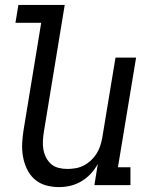

<svg xmlns="http://www.w3.org/2000/svg" viewBox="-20 -755 640 783"><path d="M221 8Q192 8 166 0.5Q140 -7 120.5 -24.5Q101 -42 89.5 -66.5Q78 -91 73.5 -118Q69 -145 70.5 -173Q72 -201 77 -230L148 -662H43L55 -735H244L159 -218Q156 -199 155 -181Q154 -163 157 -145.5Q160 -128 168 -112.5Q176 -97 188.5 -86Q201 -75 218.5 -70.5Q236 -66 255 -66Q271 -66 288.5 -69Q306 -72 321.5 -80Q337 -88 350.5 -100.5Q364 -113 373.5 -128Q383 -143 388.5 -159.5Q394 -176 397 -193L451 -520H535L461 -73H512V0H365L379 -87Q368 -66 351 -47.5Q334 -29 312.5 -16Q291 -3 267.5 2.5Q244 8 221 8Z"/></svg>

Font: Iosevka HT Extended
Style: Italic
Weight: 400
Width: 7
Italic angle: -9°
Monospace: yes
Designer: Belleve Invis
Foundry: Belleve Invis
Version: Version 32.3.0; ttfautohint (v1.8.4)